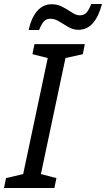

<svg xmlns="http://www.w3.org/2000/svg" viewBox="-40 -933 526 953"><path d="M-20 0 -10 -49 75 -69 197 -645 121 -664 131 -714H381L371 -664L285 -645L163 -69L240 -49L230 0ZM102 -784Q116 -846 145 -879Q174 -912 217 -912Q246 -912 271 -898.5Q296 -885 317 -871Q338 -857 355 -857Q377 -857 389 -870Q401 -883 413 -913H466Q450 -851 421 -818Q392 -785 349 -785Q323 -785 299 -799Q275 -813 253.5 -826.5Q232 -840 210 -840Q189 -840 177 -826Q165 -812 154 -784Z"/></svg>

Font: Noto Sans
Style: Italic
Weight: 400
Italic angle: -12°
Designer: Monotype Design Team
Foundry: Monotype Imaging Inc.
Version: Version 2.013; ttfautohint (v1.8.4.7-5d5b)